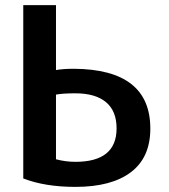

<svg xmlns="http://www.w3.org/2000/svg" viewBox="-20 -716 662 751"><path d="M71 -696H199V-442Q227 -447 269 -447Q568 -445 568 -213Q568 -100 492 -42.5Q416 15 275 15Q156 15 71 -18ZM436 -214Q436 -282 394.5 -316.5Q353 -351 275 -351Q226 -351 199 -346V-93Q237 -83 275 -83Q436 -83 436 -214Z"/></svg>

Font: Repo
Style: DemiBold
Weight: 600
Designer: Stefan Peev
Foundry: Context Ltd
Version: Version 001.000